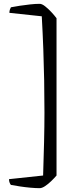

<svg xmlns="http://www.w3.org/2000/svg" viewBox="-20 -817 423 1002"><path d="M187 165Q166 165 138.5 162.5Q111 160 84.5 156Q58 152 37 148Q34 145 30.5 137Q27 129 27 118L205 99Q208 9 210 -75.5Q212 -160 212 -230Q212 -316 210.5 -397.5Q209 -479 206 -561Q203 -643 198 -732L29 -750Q29 -760 32 -768Q35 -776 37 -779Q57 -783 83.5 -787Q110 -791 137.5 -794Q165 -797 187 -797Q199 -797 215 -784.5Q231 -772 247 -755Q263 -738 275 -722V99Q263 113 247 128.5Q231 144 215 154.5Q199 165 187 165Z"/></svg>

Font: Texturina 12pt Light
Style: Regular
Weight: 300
Designer: Guillermo Torres Carreño
Foundry: Omnibus-Type
Version: Version 1.002